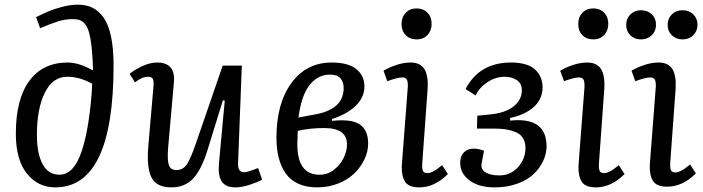

<svg xmlns="http://www.w3.org/2000/svg" viewBox="-20 -789 3014 823"><path d="M134.8 -715.8Q170.4 -732.9 191.9 -741.9Q213.4 -751 248 -760Q282.7 -769 314 -769Q349.1 -769 376 -756.1Q402.8 -743.2 423.8 -713.9Q444.8 -684.6 455.8 -633.1Q466.8 -581.5 466.8 -508.8Q466.8 14.2 216.8 14.2Q142.6 14.2 95.2 -45.2Q47.9 -104.5 47.9 -215.8Q47.9 -363.8 105.7 -442.4Q163.6 -521 270 -521Q318.8 -521 378.9 -486.8Q377.4 -542.5 373 -585Q368.7 -624.5 361.8 -649.2Q355 -673.8 344.2 -686.3Q333.5 -698.7 321.8 -702.9Q310.1 -707 291 -707Q259.3 -707 229 -697.5Q198.7 -688 151.9 -668ZM234.9 -40Q289.1 -40 321.3 -117.4Q353.5 -194.8 369.1 -345.2Q375 -405.3 375 -430.2Q321.3 -460 268.1 -460Q206.1 -460 172.1 -391.4Q138.2 -322.8 138.2 -211.9Q138.2 -129.9 162.8 -85Q187.5 -40 234.9 -40Z M535.6 -472.2Q555.2 -489.7 589.6 -505.4Q624 -521 652.8 -521Q732.4 -521 725.6 -438L700.7 -155.8Q696.3 -102.1 703.9 -81.1Q711.4 -60.1 735.8 -60.1Q764.6 -60.1 781 -84.5Q797.4 -108.9 821.8 -180.2L934.6 -507.8H1016.6L1000.5 -90.8Q999.5 -69.8 1005.9 -60.3Q1012.2 -50.8 1027.8 -50.8Q1041 -50.8 1086.4 -68.8L1103.5 -19Q1084 -7.8 1050 3.2Q1016.1 14.2 988.8 14.2Q946.8 14.2 930.4 -11.2Q914.1 -36.6 918.5 -87.9L943.4 -357.9L935.5 -358.9L867.7 -140.1Q841.8 -58.6 806.4 -22.2Q771 14.2 714.8 14.2Q650.9 14.2 629.4 -28.3Q607.9 -70.8 615.7 -162.1L637.7 -417Q640.1 -440.4 635.5 -450.2Q630.9 -460 614.7 -460Q588.9 -460 558.6 -436Z M1401.4 -521Q1293.5 -521 1229.2 -433.3Q1165 -345.7 1165 -199.2Q1165 -151.9 1174.3 -114.3Q1183.6 -76.7 1203.6 -47.1Q1223.6 -17.6 1258.1 -1.7Q1292.5 14.2 1339.4 14.2Q1387.7 14.2 1429.7 -2.4Q1471.7 -19 1499.3 -46.1Q1526.9 -73.2 1542.5 -106.7Q1558.1 -140.1 1558.1 -173.8Q1558.1 -231 1522.5 -255.4Q1486.8 -279.8 1403.3 -271V-278.8Q1468.3 -300.3 1505.1 -335.9Q1542 -371.6 1542 -418.9Q1542 -464.8 1507.3 -492.9Q1472.7 -521 1401.4 -521ZM1453.1 -412.1Q1453.1 -322.8 1337.4 -299.8L1259.3 -285.2Q1272 -380.9 1307.4 -425Q1342.8 -469.2 1394 -469.2Q1425.8 -469.2 1439.5 -453.1Q1453.1 -437 1453.1 -412.1ZM1256.3 -228Q1307.6 -240.2 1370.1 -240.2Q1467.3 -240.2 1467.3 -169.9Q1467.3 -141.6 1453.1 -112.1Q1439 -82.5 1411.4 -61.3Q1383.8 -40 1350.1 -40Q1254.4 -40 1254.4 -170.9Q1254.4 -178.2 1256.3 -228Z M1766.1 -752.9Q1794.4 -752.9 1812.3 -734.6Q1830.1 -716.3 1830.1 -687Q1830.1 -657.7 1812.3 -638.9Q1794.4 -620.1 1766.1 -620.1Q1736.8 -620.1 1719 -638.4Q1701.2 -656.7 1701.2 -686Q1701.2 -715.3 1719 -734.1Q1736.8 -752.9 1766.1 -752.9ZM1728 -416Q1729 -438 1724.1 -447.5Q1719.2 -457 1703.1 -457Q1684.6 -457 1640.1 -440.9L1624 -485.8Q1646.5 -499.5 1678.2 -510.3Q1710 -521 1739.7 -521Q1780.8 -521 1798.6 -493.7Q1816.4 -466.3 1813 -408.2L1790 -89.8Q1788.6 -65.9 1793 -56.4Q1797.4 -46.9 1813 -46.9Q1822.8 -46.9 1835.2 -53.2Q1847.7 -59.6 1853.5 -64.2Q1859.4 -68.8 1875 -81.1L1899.9 -43Q1842.8 14.2 1776.9 14.2Q1732.9 14.2 1717 -9Q1701.2 -32.2 1702.1 -77.1Z M2054.7 -143.1Q2030.3 -151.9 2009.8 -151.9Q1983.9 -151.9 1968.3 -135.7Q1952.6 -119.6 1952.6 -91.8Q1952.6 -44.9 1992.9 -15.4Q2033.2 14.2 2100.6 14.2Q2152.8 14.2 2196 -1.2Q2239.3 -16.6 2266.4 -42Q2293.5 -67.4 2308.1 -98.6Q2322.8 -129.9 2322.8 -162.1Q2322.8 -288.6 2166.5 -272V-283.2Q2192.9 -288.6 2216.6 -298.6Q2240.2 -308.6 2260.7 -324.2Q2281.2 -339.8 2293.5 -363Q2305.7 -386.2 2305.7 -414.1Q2305.7 -461.4 2273.2 -491.2Q2240.7 -521 2170.4 -521Q2034.7 -521 1975.6 -407.2L2018.6 -379.9Q2031.7 -407.2 2054.9 -426Q2078.1 -444.8 2100.1 -452.4Q2122.1 -460 2142.6 -460Q2173.8 -460 2195.3 -445.6Q2216.8 -431.2 2216.8 -401.9Q2216.8 -360.4 2180.4 -332Q2144 -303.7 2075.7 -297.9L2025.9 -293L2024.4 -237.8H2097.7Q2124 -237.8 2144 -235.1Q2164.1 -232.4 2186 -224.6Q2208 -216.8 2220.2 -199.2Q2232.4 -181.6 2232.4 -154.8Q2232.4 -107.9 2200.4 -72.5Q2168.5 -37.1 2120.6 -37.1Q2082 -37.1 2061 -50.3Q2040 -63.5 2044.4 -87.9Z M2523.4 -752.9Q2551.8 -752.9 2569.6 -734.6Q2587.4 -716.3 2587.4 -687Q2587.4 -657.7 2569.6 -638.9Q2551.8 -620.1 2523.4 -620.1Q2494.1 -620.1 2476.3 -638.4Q2458.5 -656.7 2458.5 -686Q2458.5 -715.3 2476.3 -734.1Q2494.1 -752.9 2523.4 -752.9ZM2485.4 -416Q2486.3 -438 2481.4 -447.5Q2476.6 -457 2460.4 -457Q2441.9 -457 2397.5 -440.9L2381.3 -485.8Q2403.8 -499.5 2435.5 -510.3Q2467.3 -521 2497.1 -521Q2538.1 -521 2555.9 -493.7Q2573.7 -466.3 2570.3 -408.2L2547.4 -89.8Q2545.9 -65.9 2550.3 -56.4Q2554.7 -46.9 2570.3 -46.9Q2580.1 -46.9 2592.5 -53.2Q2605 -59.6 2610.8 -64.2Q2616.7 -68.8 2632.3 -81.1L2657.2 -43Q2600.1 14.2 2534.2 14.2Q2490.2 14.2 2474.4 -9Q2458.5 -32.2 2459.5 -77.1Z M2727.1 -745.1Q2755.4 -745.1 2773.7 -727.8Q2792 -710.4 2792 -683.1Q2792 -655.8 2773.7 -637.9Q2755.4 -620.1 2727.1 -620.1Q2699.7 -620.1 2681.9 -637.7Q2664.1 -655.3 2664.1 -682.1Q2664.1 -709 2682.1 -727.1Q2700.2 -745.1 2727.1 -745.1ZM2841.8 -682.1Q2841.8 -709.5 2859.9 -727.3Q2877.9 -745.1 2905.8 -745.1Q2933.6 -745.1 2951.7 -727.5Q2969.7 -710 2969.7 -683.1Q2969.7 -655.8 2951.7 -637.9Q2933.6 -620.1 2905.8 -620.1Q2877.9 -620.1 2859.9 -637.7Q2841.8 -655.3 2841.8 -682.1ZM2791 -416Q2792 -438 2787.1 -447.5Q2782.2 -457 2766.1 -457Q2747.6 -457 2703.1 -440.9L2687 -485.8Q2709.5 -499.5 2741.2 -510.3Q2772.9 -521 2802.7 -521Q2843.8 -521 2861.6 -493.7Q2879.4 -466.3 2876 -408.2L2853 -92.8Q2851.6 -68.8 2856 -59.3Q2860.4 -49.8 2876 -49.8Q2885.7 -49.8 2898.2 -56.2Q2910.6 -62.5 2916.5 -67.1Q2922.4 -71.8 2938 -84L2962.9 -45.9Q2905.8 11.2 2839.8 11.2Q2795.9 11.2 2780 -12Q2764.2 -35.2 2765.1 -80.1Z"/></svg>

Font: Literata Book
Style: Italic
Weight: 400
Italic angle: -3°
Designer: Latin by Veronika Burian and Jose Scaglione. Greek by Irene Vlachou. Cyrillic by Vera Evstafieva
Foundry: TypeTogether
Version: Version 1.003;PS 001.003;hotconv 1.0.88;makeotf.lib2.5.64775